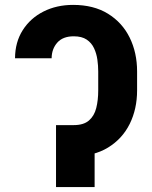

<svg xmlns="http://www.w3.org/2000/svg" viewBox="-20 -757 616 777"><path d="M225.5 -250.7H278.4Q318.5 -250.7 340 -269.4Q361.5 -288 369.5 -319.8Q377.5 -351.6 377.5 -391.3V-468Q377.5 -490.8 374.1 -515.4Q370.7 -540.1 360.6 -561.8Q350.5 -583.5 330.8 -596.8Q311.1 -610.1 278.4 -610.1Q234.4 -610.1 211.8 -584.5Q189.3 -558.9 188.9 -521.3H40.8Q41.2 -586.6 72.1 -635.1Q103 -683.6 156.1 -710.4Q209.2 -737.2 275.9 -737.2Q359 -737.2 416.9 -701.5Q474.8 -665.8 504.8 -604.8Q534.8 -543.7 534.8 -468V-391.3Q534.8 -316.1 505 -255.7Q475.1 -195.3 417.1 -159.8Q359 -124.3 274.9 -124.3H225.5ZM362.9 -250.7V0H206.7V-250.7Z"/></svg>

Font: InterMG
Style: Bold
Weight: 700
Designer: Rasmus Andersson
Foundry: rsms
Version: Version 3.019;December 26, 2023;FontCreator 15.0.0.2955 64-b